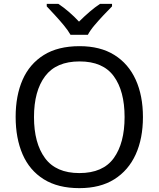

<svg xmlns="http://www.w3.org/2000/svg" viewBox="-20 -964 821 994"><path d="M720 -358Q720 -247 682.5 -164.5Q645 -82 572 -36Q499 10 391 10Q280 10 206.5 -36Q133 -82 97 -165Q61 -248 61 -359Q61 -469 97 -551Q133 -633 206.5 -679Q280 -725 392 -725Q499 -725 572 -679.5Q645 -634 682.5 -551.5Q720 -469 720 -358ZM156 -358Q156 -223 213 -145.5Q270 -68 391 -68Q513 -68 569 -145.5Q625 -223 625 -358Q625 -493 569 -569.5Q513 -646 392 -646Q271 -646 213.5 -569.5Q156 -493 156 -358ZM345 -784Q332 -807 310 -833.5Q288 -860 264 -886Q240 -912 222 -931V-944H282Q308 -927 336 -903Q364 -879 389 -852Q416 -879 444 -903Q472 -927 498 -944H560V-931Q541 -912 516.5 -886Q492 -860 469.5 -833.5Q447 -807 435 -784Z"/></svg>

Font: Noto Sans
Style: Regular
Weight: 400
Designer: Monotype Design Team
Foundry: Monotype Imaging Inc.
Version: Version 2.007